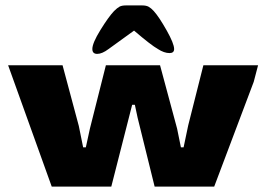

<svg xmlns="http://www.w3.org/2000/svg" viewBox="-20 -689 983 709"><path d="M10 -448H211L271 -224L287 -145H297L312 -214L371 -448H571L634 -214L648 -145H658L675 -226L731 -448H933L917 -387L771 0H551L488 -255L478 -302H468L391 0H171ZM401 -648Q413 -660 421.5 -664.5Q430 -669 445 -669H505Q520 -669 529 -664Q538 -659 548 -648Q567 -627 595 -577.5Q623 -528 623 -508Q623 -493 606 -493Q586 -493 563 -508Q538 -522 475 -576L381 -508Q357 -490 339 -490Q321 -490 321 -508Q321 -530 351 -578.5Q381 -627 401 -648Z"/></svg>

Font: Gold Bold
Style: Regular
Weight: 400
Designer: jaiki
Version: Version 1.000